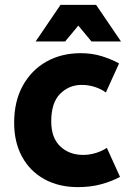

<svg xmlns="http://www.w3.org/2000/svg" viewBox="-20 -755 537 787"><path d="M38 -252Q38 -339 73 -403Q108 -467 169.5 -502Q231 -537 311 -537Q357 -537 396 -525Q435 -513 468 -495L414 -376Q395 -390 369 -398.5Q343 -407 315 -407Q263 -407 226.5 -370.5Q190 -334 190 -257Q190 -190 227 -155Q264 -120 321 -120Q347 -120 373 -128Q399 -136 418 -149L472 -30Q439 -12 395.5 0Q352 12 299 12Q221 12 162 -20.5Q103 -53 70.5 -112.5Q38 -172 38 -252ZM126 -585 228 -735H374L476 -585H355L301 -650L247 -585Z"/></svg>

Font: Radio Canada
Style: Bold
Weight: 700
Designer: Charles Daoud, Etienne Aubert Bonn, Alexandre Saumier Demers, Jacques Le Bailly
Foundry: Radio-Canada
Version: Version 2.104; ttfautohint (v1.8.4.7-5d5b);gftools[0.9.28.de